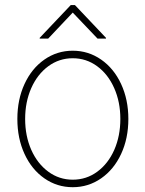

<svg xmlns="http://www.w3.org/2000/svg" viewBox="-20 -742 585 772"><path d="M49.8 -263.7Q49.8 -341.8 78.6 -404.3Q107.4 -466.8 158.4 -502.4Q209.5 -538.1 272.5 -538.1Q335.4 -538.1 386.7 -502.4Q438 -466.8 467 -404.1Q496.1 -341.3 496.1 -263.7Q496.1 -185.5 467 -123Q438 -60.5 386.7 -24.9Q335.4 10.7 272.5 10.7Q209.5 10.7 158.4 -24.9Q107.4 -60.5 78.6 -123Q49.8 -185.5 49.8 -263.7ZM463.9 -263.7Q463.9 -332 439.2 -387.7Q414.6 -443.4 370.8 -475.6Q327.1 -507.8 272.5 -507.8Q217.8 -507.8 174.1 -475.6Q130.4 -443.4 105.7 -387.7Q81.1 -332 81.1 -263.7Q81.1 -195.3 105.7 -139.6Q130.4 -84 174.1 -51.8Q217.8 -19.5 272.5 -19.5Q327.6 -19.5 371.3 -51.8Q415 -84 439.5 -139.6Q463.9 -195.3 463.9 -263.7ZM272.5 -691.4 173.8 -586.9H139.6V-589.8L264.6 -721.7H281.2L406.2 -589.8V-586.9H372.1Z"/></svg>

Font: Pretendard JP Thin
Style: Regular
Weight: 100
Designer: Base glyphs from Inter by Rasmus Andersson; Hangeul glyphs from Noto Sans CJK(Source Han Sans) by Jang Soo-young and Kan
Foundry: Kil Hyung-jin
Version: Version 1.309